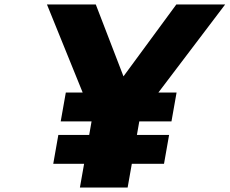

<svg xmlns="http://www.w3.org/2000/svg" viewBox="-20 -845 1034 865"><path d="M774.5 -825 536.3 -501 411.5 -825H191.5L352.5 -428H276.5L253.5 -298H392.5L381.8 -237H242.8L219.9 -107H358.9L340 0H555L573.9 -107H718.9L741.8 -237H596.8L607.5 -298H752.5L775.5 -428H693.5L994.5 -825Z"/></svg>

Font: Hussar Wysoki
Style: Obl
Weight: 700
Foundry: Cannot Into Space Fonts
Version: Version 0.92